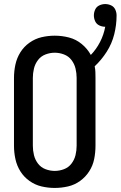

<svg xmlns="http://www.w3.org/2000/svg" viewBox="-20 -919 595 947"><path d="M250 8Q283 8 315.5 0.5Q348 -7 375 -26.5Q402 -46 420 -74Q438 -102 444.5 -134.5Q451 -167 451 -200V-535Q451 -549 450.5 -563.5Q450 -578 447 -592Q481 -624 506.5 -664Q532 -704 543.5 -750Q555 -796 555 -843Q555 -858 548.5 -872Q542 -886 528 -892.5Q514 -899 499 -899Q484 -899 470 -892.5Q456 -886 449.5 -872Q443 -858 443 -843Q443 -828 449.5 -814Q456 -800 470 -793.5Q484 -787 499 -787Q492 -748 473.5 -712Q455 -676 428 -648Q411 -679 383 -702Q355 -725 320.5 -734Q286 -743 250 -743Q217 -743 185 -735.5Q153 -728 125.5 -708.5Q98 -689 80.5 -661Q63 -633 56 -600.5Q49 -568 49 -535V-200Q49 -167 56 -134.5Q63 -102 80.5 -74Q98 -46 125.5 -26.5Q153 -7 185 0.5Q217 8 250 8ZM250 -76Q227 -76 204.5 -84.5Q182 -93 167.5 -112Q153 -131 147.5 -154Q142 -177 142 -200V-535Q142 -558 147.5 -581Q153 -604 167.5 -623Q182 -642 204.5 -650.5Q227 -659 250 -659Q273 -659 295.5 -650.5Q318 -642 332.5 -623Q347 -604 352.5 -581Q358 -558 358 -535V-200Q358 -177 352.5 -154Q347 -131 332.5 -112Q318 -93 295.5 -84.5Q273 -76 250 -76Z"/></svg>

Font: Iosevka SS08 Medium
Style: Regular
Weight: 500
Monospace: yes
Designer: Belleve Invis
Foundry: Belleve Invis
Version: Version 3.4.3; ttfautohint (v1.8.3)